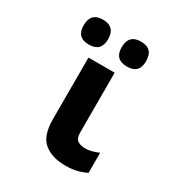

<svg xmlns="http://www.w3.org/2000/svg" viewBox="-182 -893 963 1028"><g transform="rotate(30 300.0 -379.0)"><path d="M371 10Q412 10 443 2Q474 -6 499 -19V-143Q476 -133 457 -128Q438 -123 415 -123Q387 -123 369.5 -135.5Q352 -148 352 -183V-553H190V-172Q190 -70 239 -30Q288 10 371 10ZM392 -614Q467 -614 467 -690Q467 -768 392 -768Q316 -768 316 -690Q316 -614 392 -614ZM156 -614Q232 -614 232 -690Q232 -768 156 -768Q81 -768 81 -690Q81 -614 156 -614Z"/></g></svg>

Font: Noto Sans Mono Extra
Style: Regular
Weight: 800
Designer: Monotype Design Team
Foundry: Monotype Imaging Inc.
Version: Version 1.900